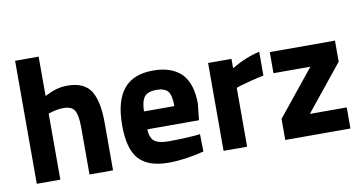

<svg xmlns="http://www.w3.org/2000/svg" viewBox="-71 -882 2030 1076"><g transform="rotate(-10 944.5 -344.0)"><path d="M62 -700V0H196V-376L209 -380Q248 -392 284 -392Q330 -392 346 -364Q362 -336 362 -268V0H496V-271Q496 -395 458 -454Q419 -512 327 -512Q294 -512 264 -504Q231 -494 196 -476V-700Z M811 12Q902 12 1013 -16L1011 -115L983 -112Q936 -109 916 -108Q854 -106 837 -106Q796 -106 772 -114Q748 -122 738 -140Q726 -160 725 -193H1019L1029 -286Q1029 -399 975 -456Q919 -512 814 -512Q699 -512 645 -444Q590 -377 590 -238Q590 -105 642 -47Q695 12 811 12ZM897 -295H724Q725 -352 745 -378Q765 -402 813 -402Q859 -402 879 -379Q897 -355 897 -295Z M1125 -500V0H1259V-335L1279 -342Q1349 -363 1418 -377V-512Q1344 -497 1258 -447V-500Z M1476 -120V0H1847V-120H1637L1847 -380V-500H1476V-380H1686Z"/></g></svg>

Font: Online Auction - Bold
Style: Bold
Weight: 500
Designer: Mohamed Mostafa, the designer of Online Auction
Foundry: Kief Type Foundry
Version: ""